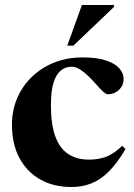

<svg xmlns="http://www.w3.org/2000/svg" viewBox="-20 -738 538 771"><path d="M311.5 -507.5Q372 -507.5 408.2 -494.5Q444.5 -481.5 460.5 -462Q476.5 -442.5 476.5 -421.5Q476.5 -403 467.5 -389Q458.5 -375 444 -367.2Q429.5 -359.5 413 -359.5Q405 -359.5 393.2 -370.8Q381.5 -382 367 -398.5Q352.5 -415 336 -431.2Q319.5 -447.5 302 -458.8Q284.5 -470 267.5 -470Q243.5 -470 224.8 -455.2Q206 -440.5 195.2 -406.8Q184.5 -373 184.5 -315.5Q184.5 -237.5 202.5 -189.2Q220.5 -141 254.8 -119Q289 -97 337.5 -97Q377 -97 408 -109.2Q439 -121.5 470.5 -152.5L484 -139.5Q450.5 -82.5 417 -49.2Q383.5 -16 346.8 -1.5Q310 13 267 13Q195.5 13 141.8 -17.2Q88 -47.5 58 -103.5Q28 -159.5 28 -237Q28 -295 49.2 -344.2Q70.5 -393.5 108.8 -430.2Q147 -467 198.8 -487.2Q250.5 -507.5 311.5 -507.5ZM250 -554.5 309 -718H438V-710.5L274.5 -554.5Z"/></svg>

Font: Newsreader 60pt
Style: Bold
Weight: 700
Designer: Hugues Gentile
Foundry: Production Type
Version: Version 1.003